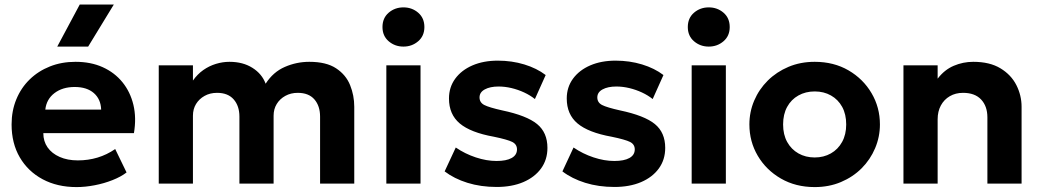

<svg xmlns="http://www.w3.org/2000/svg" viewBox="-20 -784 4449 820"><path d="M307 15Q224.5 15 162 -18.5Q99.5 -52 64.5 -112Q29.5 -172 29.5 -252.5Q29.5 -311 49.8 -360Q70 -409 106.8 -444.8Q143.5 -480.5 193.2 -500.2Q243 -520 302.5 -520Q368 -520 418.8 -497Q469.5 -474 503 -432.8Q536.5 -391.5 549.8 -336Q563 -280.5 552 -215.5H165Q165 -180.5 183.2 -154.5Q201.5 -128.5 234.8 -113.8Q268 -99 312.5 -99Q356.5 -99 396.5 -111Q436.5 -123 472 -147.5L520.5 -47.5Q496.5 -29 460.5 -14.8Q424.5 -0.5 384.2 7.2Q344 15 307 15ZM173.5 -316H412Q410.5 -360.5 380.8 -386.5Q351 -412.5 299 -412.5Q247 -412.5 212.8 -386.5Q178.5 -360.5 173.5 -316ZM224.5 -585 320.5 -764.5H466L356.5 -585Z M658 0V-505H804V-440Q823 -467 848.2 -484.8Q873.5 -502.5 902.2 -511.2Q931 -520 960 -520Q1017.5 -520 1058.2 -494.2Q1099 -468.5 1114.5 -426.5Q1146.5 -476.5 1196.5 -498.2Q1246.5 -520 1301 -520Q1373.5 -520 1415.5 -492.2Q1457.5 -464.5 1475.2 -420.5Q1493 -376.5 1493 -328V0H1347V-286Q1347 -331.5 1322.8 -359.5Q1298.5 -387.5 1251.5 -387.5Q1222 -387.5 1198.5 -374.5Q1175 -361.5 1161.8 -339.8Q1148.5 -318 1148.5 -290V0H1002.5V-286Q1002.5 -331.5 978 -359.5Q953.5 -387.5 907 -387.5Q877 -387.5 853.8 -374.5Q830.5 -361.5 817.2 -339.8Q804 -318 804 -290V0Z M1630 0V-505H1776V0ZM1703 -585Q1666.5 -585 1640 -607.8Q1613.5 -630.5 1613.5 -668.5Q1613.5 -707 1640 -729.8Q1666.5 -752.5 1703 -752.5Q1739.5 -752.5 1766 -729.8Q1792.5 -707 1792.5 -668.5Q1792.5 -630.5 1766 -607.8Q1739.5 -585 1703 -585Z M2101 14.5Q2033.5 14.5 1976.5 -3.2Q1919.5 -21 1879 -52L1926.5 -154Q1966 -127 2012 -111.8Q2058 -96.5 2100.5 -96.5Q2142.5 -96.5 2165.2 -109.2Q2188 -122 2188 -146Q2188 -167.5 2167.8 -177.8Q2147.5 -188 2089.5 -200Q1989.5 -218 1943.5 -256.8Q1897.5 -295.5 1897.5 -363.5Q1897.5 -411.5 1924.2 -448Q1951 -484.5 1998 -504.8Q2045 -525 2106 -525Q2166 -525 2219.2 -508.8Q2272.5 -492.5 2310.5 -463.5L2264.5 -361Q2244.5 -377 2218.8 -389Q2193 -401 2164.8 -407.8Q2136.5 -414.5 2109.5 -414.5Q2073 -414.5 2050.5 -402.2Q2028 -390 2028 -368Q2028 -346 2048.5 -335.5Q2069 -325 2125 -312.5Q2229.5 -290.5 2273.8 -254.2Q2318 -218 2318 -152.5Q2318 -102 2290.8 -64.5Q2263.5 -27 2214.8 -6.2Q2166 14.5 2101 14.5Z M2604 14.5Q2536.5 14.5 2479.5 -3.2Q2422.5 -21 2382 -52L2429.5 -154Q2469 -127 2515 -111.8Q2561 -96.5 2603.5 -96.5Q2645.5 -96.5 2668.2 -109.2Q2691 -122 2691 -146Q2691 -167.5 2670.8 -177.8Q2650.5 -188 2592.5 -200Q2492.5 -218 2446.5 -256.8Q2400.5 -295.5 2400.5 -363.5Q2400.5 -411.5 2427.2 -448Q2454 -484.5 2501 -504.8Q2548 -525 2609 -525Q2669 -525 2722.2 -508.8Q2775.5 -492.5 2813.5 -463.5L2767.5 -361Q2747.5 -377 2721.8 -389Q2696 -401 2667.8 -407.8Q2639.5 -414.5 2612.5 -414.5Q2576 -414.5 2553.5 -402.2Q2531 -390 2531 -368Q2531 -346 2551.5 -335.5Q2572 -325 2628 -312.5Q2732.5 -290.5 2776.8 -254.2Q2821 -218 2821 -152.5Q2821 -102 2793.8 -64.5Q2766.5 -27 2717.8 -6.2Q2669 14.5 2604 14.5Z M2934 0V-505H3080V0ZM3007 -585Q2970.5 -585 2944 -607.8Q2917.5 -630.5 2917.5 -668.5Q2917.5 -707 2944 -729.8Q2970.5 -752.5 3007 -752.5Q3043.5 -752.5 3070 -729.8Q3096.5 -707 3096.5 -668.5Q3096.5 -630.5 3070 -607.8Q3043.5 -585 3007 -585Z M3459.5 15Q3378 15 3315 -21.5Q3252 -58 3216.2 -118.8Q3180.5 -179.5 3180.5 -252.5Q3180.5 -306 3201 -354.2Q3221.5 -402.5 3259 -439.8Q3296.5 -477 3347.5 -498.5Q3398.5 -520 3459.5 -520Q3541 -520 3603.8 -483.5Q3666.5 -447 3702.2 -386.2Q3738 -325.5 3738 -252.5Q3738 -199.5 3717.5 -151Q3697 -102.5 3659.8 -65.2Q3622.5 -28 3571.5 -6.5Q3520.5 15 3459.5 15ZM3459.5 -111.5Q3498 -111.5 3528.5 -128.8Q3559 -146 3576.5 -177.8Q3594 -209.5 3594 -252.5Q3594 -296 3576.8 -327.5Q3559.5 -359 3529 -376.2Q3498.5 -393.5 3459.5 -393.5Q3420.5 -393.5 3389.8 -376.2Q3359 -359 3341.8 -327.5Q3324.5 -296 3324.5 -252.5Q3324.5 -209 3342 -177.5Q3359.5 -146 3390 -128.8Q3420.5 -111.5 3459.5 -111.5Z M3838.5 0V-505H3984.5V-448Q4013.5 -486 4053.2 -503Q4093 -520 4136.5 -520Q4207 -520 4252.8 -492.2Q4298.5 -464.5 4320.8 -420.5Q4343 -376.5 4343 -328V0H4197V-282.5Q4197 -330.5 4170.2 -359Q4143.5 -387.5 4093 -387.5Q4061 -387.5 4036.5 -373.2Q4012 -359 3998.2 -333.5Q3984.5 -308 3984.5 -274.5V0Z"/></svg>

Font: Geologica Thin Roman SemiBold
Style: Regular
Weight: 600
Version: Version 1.010;gftools[0.9.28]